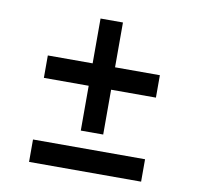

<svg xmlns="http://www.w3.org/2000/svg" viewBox="-66 -608 692 675"><g transform="rotate(10 280.0 -270.0)"><path d="M80 0H480V-80H80ZM320 -140V-300H480V-380H320V-540H240V-380H80V-300H240V-140Z"/></g></svg>

Font: Gauge Heavy
Style: Bold
Weight: 900
Designer: Daniel Pimley
Foundry: Daniel Pimley
Version: Version 1.003;PS 001.001;hotconv 1.0.56